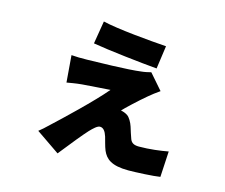

<svg xmlns="http://www.w3.org/2000/svg" viewBox="-104 -805 1208 1029"><g transform="rotate(15 500.0 -290.5)"><path d="M351 -664 330 -537C416 -522 604 -501 689 -494L707 -622C619 -628 433 -644 351 -664ZM741 -382 667 -467C657 -464 629 -458 615 -457C544 -447 358 -444 318 -443C288 -442 251 -443 230 -445L242 -296C260 -299 291 -305 325 -308C369 -312 445 -316 480 -319C416 -242 268 -102 217 -55C192 -31 180 -20 163 -7L294 83C355 6 400 -49 424 -75C443 -95 463 -114 477 -114C496 -114 508 -98 517 -70C523 -51 529 -21 539 3C557 44 589 73 684 73C723 73 826 68 859 62L867 -81C825 -73 764 -65 706 -65C680 -65 664 -72 656 -93C648 -113 642 -136 635 -157C628 -179 614 -203 601 -212C588 -221 574 -225 563 -227C575 -241 641 -303 682 -337C697 -350 722 -369 741 -382Z"/></g></svg>

Font: Noto Sans JP Black
Style: Regular
Weight: 900
Designer: Ryoko NISHIZUKA 西塚涼子 (kana, bopomofo & ideographs); Paul D. Hunt (Latin, Greek & Cyrillic); Sandoll Communications 산돌커뮤니
Foundry: Adobe
Version: Version 2.002;hotconv 1.0.116;makeotfexe 2.5.65601